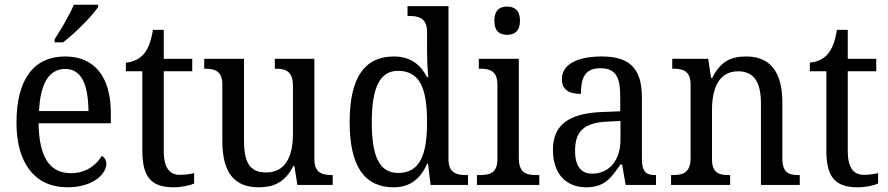

<svg xmlns="http://www.w3.org/2000/svg" viewBox="-20 -786 3774 816"><path d="M212 -619V-606H248C300 -645 374 -721 397 -756V-766H294C275 -721 240 -662 212 -619ZM266 10C379 10 432 -49 432 -90C432 -107 422 -119 412 -123C390 -85 346 -50 282 -50C193 -50 146 -115 144 -262H451V-306C451 -464 378 -546 257 -546C125 -546 50 -451 50 -264C50 -91 130 10 266 10ZM356 -314H146C151 -430 188 -493 257 -493C329 -493 355 -421 356 -314Z M718 10C752 10 788 2 805 -6V-50C786 -46 768 -43 744 -43C701 -43 676 -73 676 -143V-483H797V-536H676V-659H630C621 -606 609 -577 589 -554C569 -532 541 -522 515 -520V-483H585V-145C585 -30 626 10 718 10Z M1079 10C1140 10 1190 -8 1227 -81H1231L1244 0H1394V-42H1391C1351 -42 1316 -50 1316 -109V-536H1148V-494H1151C1192 -494 1225 -485 1225 -422V-216C1225 -118 1191 -53 1111 -53C1038 -53 1017 -101 1017 -190V-536H848V-494H851C892 -494 925 -485 925 -427V-186C925 -49 979 10 1079 10Z M1653 10C1726 10 1768 -29 1796 -91H1799L1810 0H1969V-42H1961C1920 -42 1886 -51 1886 -110V-760H1712V-718H1720C1760 -718 1795 -709 1795 -650V-566C1795 -532 1797 -490 1800 -458H1795C1768 -510 1726 -546 1654 -546C1532 -546 1466 -460 1466 -267C1466 -75 1532 10 1653 10ZM1672 -51C1592 -51 1560 -122 1560 -266C1560 -408 1592 -485 1671 -485C1766 -485 1795 -408 1795 -267C1795 -126 1764 -51 1672 -51Z M2135 -638C2166 -638 2190 -653 2190 -698C2190 -743 2166 -758 2135 -758C2104 -758 2081 -743 2081 -698C2081 -653 2104 -638 2135 -638ZM2007 0H2272V-42H2260C2217 -42 2185 -51 2185 -114V-536H2015V-494H2021C2062 -494 2094 -485 2094 -426V-109C2094 -50 2061 -42 2019 -42H2007Z M2472 10C2549 10 2578 -30 2617 -87H2624L2639 0H2768V-42H2765C2723 -42 2708 -58 2708 -114V-373C2708 -500 2651 -546 2537 -546C2441 -546 2368 -516 2368 -450C2368 -406 2396 -387 2449 -387C2449 -451 2463 -496 2532 -496C2605 -496 2616 -446 2616 -373V-313L2540 -310C2399 -305 2330 -256 2330 -150C2330 -41 2391 10 2472 10ZM2497 -48C2447 -48 2424 -83 2424 -145C2424 -223 2457 -264 2559 -269L2617 -272V-191C2617 -106 2570 -48 2497 -48Z M2832 0H3083V-42H3078C3038 -42 3006 -49 3006 -109V-320C3006 -406 3033 -483 3117 -483C3188 -483 3214 -432 3214 -346V0H3379V-42H3374C3333 -42 3305 -51 3305 -114V-350C3305 -487 3248 -546 3151 -546C3089 -546 3043 -527 3007 -455H3002L2990 -536H2837V-494H2842C2882 -494 2915 -485 2915 -426V-114C2915 -51 2881 -42 2840 -42H2832Z M3625 10C3659 10 3695 2 3712 -6V-50C3693 -46 3675 -43 3651 -43C3608 -43 3583 -73 3583 -143V-483H3704V-536H3583V-659H3537C3528 -606 3516 -577 3496 -554C3476 -532 3448 -522 3422 -520V-483H3492V-145C3492 -30 3533 10 3625 10Z"/></svg>

Font: Noto Serif Ethiopic SmCn
Style: Regular
Weight: 400
Width: 4
Designer: Monotype Design Team
Foundry: Monotype Imaging Inc.
Version: Version 2.102